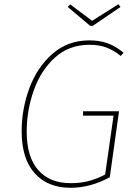

<svg xmlns="http://www.w3.org/2000/svg" viewBox="-20 -883 645 913"><path d="M568 -632 554 -617Q521 -644 486 -657Q451 -670 405 -670Q308 -670 241 -609Q174 -548 140.5 -453Q107 -358 107 -257Q107 -136 162 -74Q217 -12 316 -12Q364 -12 403 -22.5Q442 -33 480 -53L520 -333H375V-354H546L502 -40Q409 10 316 10Q207 10 145 -59Q83 -128 83 -259Q83 -365 120 -464.5Q157 -564 230 -627.5Q303 -691 405 -691Q455 -691 493.5 -676.5Q532 -662 568 -632ZM553 -850 421 -760H409L302 -850L314 -862L418 -784L543 -863Z"/></svg>

Font: FiraGO Thin
Style: Italic
Weight: 100
Italic angle: -8°
Designer: bBox Type GmbH
Foundry: bBox Type GmbH
Version: Version 1.001